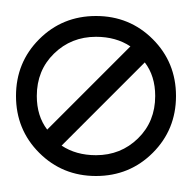

<svg xmlns="http://www.w3.org/2000/svg" viewBox="-20 -420 240 240"><path d="M0 -300Q0 -342 29 -371Q58 -400 100 -400Q142 -400 171 -371Q200 -342 200 -300Q200 -258 171 -229Q142 -200 100 -200Q58 -200 29 -229Q0 -258 0 -300ZM57 -238Q75 -226 100 -226Q131 -226 152.5 -247Q174 -268 174 -300Q174 -325 161 -342ZM39 -258 143 -362Q125 -374 100 -374Q69 -374 47.5 -353Q26 -332 26 -300Q26 -275 39 -258Z"/></svg>

Font: Bravura Text
Style: Regular
Weight: 400
Designer: Daniel Spreadbury et al.
Foundry: Steinberg Media Technologies GmbH
Version: Version 1.38